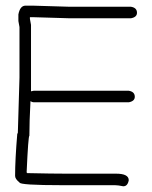

<svg xmlns="http://www.w3.org/2000/svg" viewBox="-20 -691 540 683"><path d="M70.8 -670.9H96.2Q213.4 -667 227.1 -667H445.8Q467.3 -663.6 467.3 -645.5Q467.3 -629.9 445.8 -626H227.1Q109.9 -629.9 96.2 -629.9H86.4V-624Q90.3 -605 90.3 -602.5V-366.2L100.1 -368.2H438Q459.5 -364.7 459.5 -346.7Q459.5 -331.1 438 -327.1H100.1Q94.7 -327.1 88.4 -331.1Q84.5 -257.8 84.5 -208Q80.6 -208 74.7 -77.1Q76.7 -77.1 76.7 -75.2Q167 -73.2 217.3 -73.2H393.1Q438 -73.2 438 -49.8Q434.1 -28.3 418.5 -28.3Q399.9 -32.2 389.2 -32.2H201.7Q49.3 -32.2 49.3 -42Q33.7 -54.2 33.7 -65.4Q33.7 -122.6 41.5 -215.8Q43.5 -215.8 43.5 -219.7Q49.3 -398.4 49.3 -415V-594.7Q45.4 -613.8 45.4 -616.2V-639.6Q51.3 -670.9 70.8 -670.9Z"/></svg>

Font: CEF Fonts CJK Mono
Style: Regular
Weight: 400
Designer: PartyBoss (派对大魔王)
Version: Release 2.25